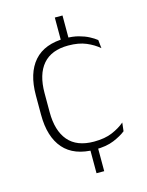

<svg xmlns="http://www.w3.org/2000/svg" viewBox="-109 -664 647 844"><g transform="rotate(-15 214.5 -242.0)"><path d="M259 -596.5V-480H224V-596.5ZM259 -10.5V112H224V-10.5ZM245 10Q150 10 102.5 -44.2Q55 -98.5 55 -199.5V-287.5Q55 -388.5 102.5 -442.5Q150 -496.5 245 -496.5Q278.5 -496.5 304.8 -489.5Q331 -482.5 350.5 -472.2Q370 -462 383 -451.5L387 -413.5Q363.5 -434 330 -448.2Q296.5 -462.5 248.5 -462.5Q172 -462.5 133.2 -417.5Q94.5 -372.5 94.5 -287V-200.5Q94.5 -116 133.2 -70.5Q172 -25 250 -25Q299.5 -25 333.5 -39.5Q367.5 -54 391 -74L386.5 -35.5Q366 -19 331.5 -4.5Q297 10 245 10Z"/></g></svg>

Font: Anek Kannada ExtraLight
Style: Regular
Weight: 250
Version: Version 1.003